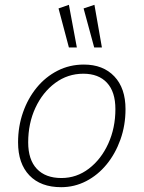

<svg xmlns="http://www.w3.org/2000/svg" viewBox="-20 -770 596 797"><path d="M328 -502Q408 -502 454.5 -453Q501 -404 501 -317Q501 -250 480 -191Q459 -132 422.5 -87.5Q386 -43 337.5 -18Q289 7 234 7Q149 7 102 -42Q55 -91 55 -179Q55 -245 75.5 -303.5Q96 -362 132.5 -406.5Q169 -451 219 -476.5Q269 -502 328 -502ZM235 -31Q298 -31 349 -70Q400 -109 429.5 -174Q459 -239 459 -317Q459 -389 424 -426.5Q389 -464 326 -464Q261 -464 209 -425.5Q157 -387 127 -322.5Q97 -258 97 -179Q97 -107 133 -69Q169 -31 235 -31ZM371 -573 327 -735 372 -750 403 -573ZM266 -573 223 -735 266 -750 299 -573Z"/></svg>

Font: Livvic ExtraLight
Style: Italic
Weight: 275
Italic angle: -10°
Designer: Jacques Le Bailly, Baron von Fonthausen
Version: Version 1.001; ttfautohint (v1.8.2)